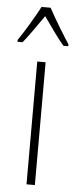

<svg xmlns="http://www.w3.org/2000/svg" viewBox="-77 -794 328 824"><g transform="rotate(5 87.5 -382.0)"><path d="M107 -764H68C45 -720 2 -648 -22 -614V-606H0C26 -637 61 -690 87 -726C115 -687 148 -638 176 -606H197V-614C181 -638 132 -717 107 -764ZM106 0V-529H70V0Z"/></g></svg>

Font: Noto Sans Myanmar ExtraCondensed ExtraLight
Style: Regular
Weight: 200
Width: 2
Designer: Monotype Design Team
Foundry: Monotype Imaging Inc.
Version: Version 2.107